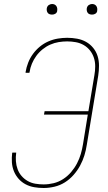

<svg xmlns="http://www.w3.org/2000/svg" viewBox="-20 -932 540 960"><path d="M198 8Q174 8 151 4Q128 0 108 -10.5Q88 -21 73 -38Q58 -55 49.5 -76Q41 -97 39.5 -120.5Q38 -144 41 -168Q42 -168 42 -168.5Q42 -169 42 -169H61Q61 -169 61 -168.5Q61 -168 61 -168Q58 -147 59.5 -126Q61 -105 68 -86Q75 -67 88 -52Q101 -37 118.5 -27Q136 -17 156.5 -13.5Q177 -10 198 -10Q223 -10 248 -16Q273 -22 295.5 -36.5Q318 -51 335.5 -71.5Q353 -92 365 -115Q377 -138 384 -162Q391 -186 395 -211L419 -359H200L203 -376H422L452 -556Q456 -578 456 -600.5Q456 -623 449.5 -643Q443 -663 430 -679.5Q417 -696 399 -706.5Q381 -717 359.5 -721Q338 -725 316 -725Q295 -725 273.5 -721.5Q252 -718 231.5 -709Q211 -700 193 -685.5Q175 -671 161.5 -652.5Q148 -634 139.5 -613.5Q131 -593 128 -572Q128 -571 127.5 -570Q127 -569 127 -568H108Q108 -569 108 -570Q108 -571 108 -572Q112 -596 121 -619Q130 -642 145 -662.5Q160 -683 179.5 -699Q199 -715 222 -725Q245 -735 269 -739Q293 -743 316 -743Q341 -743 365.5 -738.5Q390 -734 410.5 -722.5Q431 -711 446 -692.5Q461 -674 468 -651.5Q475 -629 475 -603.5Q475 -578 471 -553L414 -208Q410 -181 402 -155Q394 -129 380.5 -104Q367 -79 347.5 -57Q328 -35 304 -20Q280 -5 252.5 1.5Q225 8 198 8ZM440 -859Q434 -859 428 -861Q422 -863 418.5 -868Q415 -873 414 -879Q413 -885 414 -891Q415 -896 417.5 -900Q420 -904 423.5 -906.5Q427 -909 431.5 -910.5Q436 -912 440 -912Q447 -912 452.5 -909.5Q458 -907 461.5 -902Q465 -897 466 -891Q467 -885 466 -879Q466 -874 463.5 -870Q461 -866 457 -863.5Q453 -861 449 -860Q445 -859 440 -859ZM240 -859Q234 -859 228 -861Q222 -863 218.5 -868Q215 -873 214 -879Q213 -885 214 -891Q215 -896 217.5 -900Q220 -904 223.5 -906.5Q227 -909 231.5 -910.5Q236 -912 240 -912Q247 -912 252.5 -909.5Q258 -907 261.5 -902Q265 -897 266 -891Q267 -885 266 -879Q266 -874 263.5 -870Q261 -866 257 -863.5Q253 -861 249 -860Q245 -859 240 -859Z"/></svg>

Font: Iosevka Curly Thin Oblique
Style: Regular
Weight: 100
Italic angle: -9°
Monospace: yes
Designer: Belleve Invis
Foundry: Belleve Invis
Version: Version 11.1.0; ttfautohint (v1.8.3)